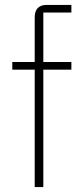

<svg xmlns="http://www.w3.org/2000/svg" viewBox="-20 -760 334 780"><path d="M121 -477H30V-508H121V-689Q121 -740 170 -740H270V-709H156V-508H270V-477H156V0H121Z"/></svg>

Font: IBM Plex Sans Hebrew ExtraLight
Style: Regular
Weight: 200
Designer: Mike Abbink, Paul van der Laan, Pieter van Rosmalen, Yanek Iontef
Foundry: Bold Monday
Version: Version 1.2